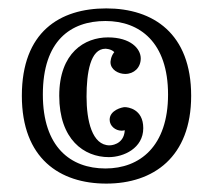

<svg xmlns="http://www.w3.org/2000/svg" viewBox="-20 -573 507 457"><path d="M32 -345C32 -196 122 -136 233 -136C345 -136 435 -199 435 -345C435 -493 345 -553 233 -553C122 -553 32 -497 32 -345ZM82 -348C82 -476 148 -523 231 -523C313 -523 380 -472 380 -348C380 -225 313 -172 231 -172C148 -172 82 -223 82 -348ZM321 -268C321 -314 284 -318 277 -318C271 -318 241 -311 241 -288C241 -273 255 -262 269 -262C271 -262 274 -262 277 -263C275 -227 241 -227 241 -227C199 -227 186 -286 186 -343C186 -400 195 -457 231 -457C231 -457 244 -457 252 -449C243 -438 243 -425 243 -425C243 -407 262 -397 278 -397C299 -397 315 -412 315 -434C315 -457 291 -484 237 -484C182 -484 121 -448 121 -345C121 -241 180 -199 239 -199C274 -199 321 -220 321 -268Z"/></svg>

Font: Rum Raisin
Style: Regular
Weight: 400
Designer: Astigmatic (AOETI)
Foundry: Astigmatic (AOETI)
Version: Version 1.000